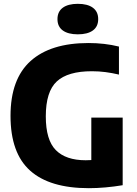

<svg xmlns="http://www.w3.org/2000/svg" viewBox="-20 -975 714 1004"><path d="M444.5 9Q240 9 137.5 -82.8Q35 -174.5 35 -369Q35 -561.5 139.8 -655.8Q244.5 -750 442.5 -750Q527.5 -750 602 -731.5V-585Q566 -593.5 531.5 -598Q497 -602.5 460.5 -602.5Q334.5 -602.5 277 -549.2Q219.5 -496 219.5 -366.5Q219.5 -243 272 -190Q324.5 -137 428 -137Q442.5 -137 457.5 -138V-360H621.5V-6.5Q576.5 1 531.5 5Q486.5 9 444.5 9ZM387 -795.5Q336 -795.5 308.2 -815.8Q280.5 -836 280.5 -875Q280.5 -914 308.2 -934.5Q336 -955 387 -955Q438 -955 465.8 -934.5Q493.5 -914 493.5 -875Q493.5 -836 465.8 -815.8Q438 -795.5 387 -795.5Z"/></svg>

Font: Encode Sans Semi Condensed ExtraBold
Style: Regular
Weight: 800
Width: 4
Designer: Multiple Designers
Foundry: Impallari Type
Version: Version 3.000; ttfautohint (v1.8.3) -l 8 -r 50 -G 200 -x 14 